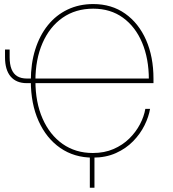

<svg xmlns="http://www.w3.org/2000/svg" viewBox="-20 -757 844 934"><path d="M431.6 9.8Q341.3 9.8 273.4 -37.1Q205.6 -84 167.7 -168.2Q129.9 -252.4 129.9 -364.3Q129.9 -447.8 151.4 -516.1Q172.9 -584.5 212.6 -634Q252.4 -683.6 308.6 -710.4Q364.7 -737.3 433.6 -737.3Q522.9 -737.3 588.9 -690.7Q654.8 -644 690.7 -562.3Q726.6 -480.5 726.6 -374V-352.5H145V-375H713.9L704.1 -370.1Q704.1 -471.7 671.4 -549.3Q638.7 -627 578.1 -670.9Q517.6 -714.8 433.6 -714.8Q347.7 -714.8 284.4 -670.7Q221.2 -626.5 186.8 -547.4Q152.3 -468.3 152.3 -364.3Q152.3 -258.8 187.3 -179.7Q222.2 -100.6 284.9 -56.6Q347.7 -12.7 431.6 -12.7Q487.8 -12.7 532.2 -32Q576.7 -51.3 608.9 -83Q641.1 -114.7 660.9 -152.6Q680.7 -190.4 687 -227.5H710Q703.6 -189 683.1 -147.5Q662.6 -106 627.9 -70.3Q593.3 -34.7 544.2 -12.5Q495.1 9.8 431.6 9.8ZM4.4 -516.1H26.9V-478.5Q26.9 -443.8 36.1 -420.7Q45.4 -397.5 64 -386.2Q82.5 -375 110.4 -375H136.2V-352.5H110.4Q59.1 -352.5 31.7 -384.8Q4.4 -417 4.4 -478.5ZM417 156.2V-11.7H439.5V156.2Z"/></svg>

Font: Inter 16pt Thin
Style: Regular
Weight: 250
Version: Version 4.001;git-66647c0bb